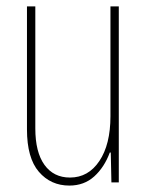

<svg xmlns="http://www.w3.org/2000/svg" viewBox="-20 -568 462 598"><path d="M196 10Q138 10 101 -33Q64 -76 64 -165V-548H90V-168Q90 -94 118.5 -54.5Q147 -15 198 -15Q255 -15 289.5 -66.5Q324 -118 324 -206V-548H350V0H327L325 -93H322Q305 -47 273.5 -18.5Q242 10 196 10Z"/></svg>

Font: Noto Sans Thai ExtCond Thin
Style: Regular
Weight: 100
Width: 2
Designer: Monotype Design Team
Foundry: Monotype Imaging Inc.
Version: Version 2.002; ttfautohint (v1.8.4.7-5d5b)